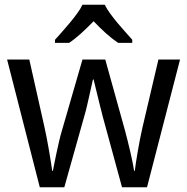

<svg xmlns="http://www.w3.org/2000/svg" viewBox="-20 -786 786 806"><path d="M492.2 0 410.2 -300.8Q408.2 -309.6 405.3 -320.6Q402.3 -331.5 399.4 -343.8Q396.5 -356 393.3 -368.7Q390.1 -381.3 387.2 -393.6Q380.4 -421.9 373 -452.1H370.1Q363.3 -421.4 356.9 -393.1Q351.6 -368.7 345.5 -342.8Q339.4 -316.9 334 -298.8L250 0H147L9.8 -536.1H103L167 -251Q171.9 -229 176.8 -203.4Q181.6 -177.7 186 -152.6Q190.4 -127.4 193.8 -105.2Q197.3 -83 199.2 -68.8H202.1Q204.6 -81.5 208.7 -102.8Q212.9 -124 218 -147.7Q223.1 -171.4 228.5 -194.6Q233.9 -217.8 238.8 -233.9L326.2 -536.1H421.9L505.9 -233.9Q510.3 -217.3 515.9 -194.8Q521.5 -172.4 526.9 -149.2Q532.2 -126 536.6 -104.5Q541 -83 543 -68.8H545.9Q547.4 -81.5 550.5 -102.8Q553.7 -124 558.1 -149.4Q562.5 -174.8 567.6 -201.4Q572.8 -228 578.1 -251L645 -536.1H735.8L597.2 0ZM535.2 -606H476.1Q451.2 -622.6 424.8 -646.2Q398.4 -669.9 373 -696.8Q346.7 -669.9 320.8 -646.2Q294.9 -622.6 270 -606H210.9V-619.1Q223.6 -633.3 240.2 -651.9Q256.8 -670.4 273.2 -690.2Q289.6 -710 304 -729.7Q318.4 -749.5 326.2 -766.1H419.9Q427.7 -749.5 442.1 -729.7Q456.5 -710 472.9 -690.2Q489.3 -670.4 506.1 -651.9Q522.9 -633.3 535.2 -619.1Z"/></svg>

Font: Droid Sans
Style: Regular
Weight: 400
Foundry: Ascender Corporation
Version: Version 1.00 build 114